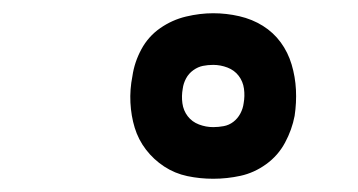

<svg xmlns="http://www.w3.org/2000/svg" viewBox="-20 -800 540 290"><path d="M302 -530Q282 -530 263 -534Q244 -538 228 -548.5Q212 -559 200.5 -574Q189 -589 183.5 -607Q178 -625 177 -645Q176 -665 180 -685Q183 -706 193.5 -725.5Q204 -745 222 -757.5Q240 -770 261 -775Q282 -780 302 -780Q322 -780 341.5 -775.5Q361 -771 377 -761Q393 -751 404 -736Q415 -721 420.5 -702.5Q426 -684 427 -664.5Q428 -645 425 -625Q421 -604 410.5 -584.5Q400 -565 382 -552Q364 -539 343.5 -534.5Q323 -530 302 -530ZM302 -608Q310 -608 318 -609.5Q326 -611 332.5 -616Q339 -621 343 -628.5Q347 -636 348 -644Q350 -655 348.5 -666Q347 -677 340.5 -685.5Q334 -694 323.5 -698Q313 -702 302 -702Q294 -702 286.5 -700.5Q279 -699 272 -694Q265 -689 261 -681.5Q257 -674 256 -666Q254 -655 255.5 -644Q257 -633 263.5 -624.5Q270 -616 280.5 -612Q291 -608 302 -608Z"/></svg>

Font: Iosevka SS04
Style: Bold Italic
Weight: 700
Italic angle: -9°
Monospace: yes
Designer: Belleve Invis
Foundry: Belleve Invis
Version: Version 19.0.0; ttfautohint (v1.8.4)